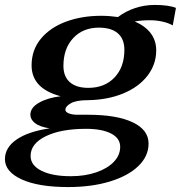

<svg xmlns="http://www.w3.org/2000/svg" viewBox="-37 -564 733 778"><path d="M572 -482Q535 -482 509 -477Q551 -459 573.5 -429.5Q596 -400 596 -360Q596 -303 560.5 -257Q525 -211 461.5 -185Q398 -159 317 -158Q272 -158 250 -145.5Q228 -133 228 -119Q228 -110 242 -104.5Q256 -99 277 -99H320Q436 -99 500.5 -68.5Q565 -38 565 18Q565 69 523.5 109Q482 149 408 171.5Q334 194 239 194Q119 194 51 163Q-17 132 -17 81Q-17 34 30 1.5Q77 -31 164 -44Q124 -50 105 -65Q86 -80 86 -99Q86 -128 121.5 -148Q157 -168 209 -174Q91 -205 91 -299Q91 -362 129 -407.5Q167 -453 231 -476.5Q295 -500 373 -500Q406 -500 441 -495Q471 -518 509.5 -531Q548 -544 590 -544Q646 -544 676 -532L663 -461Q646 -471 621 -476.5Q596 -482 572 -482ZM467 -362Q467 -406 440.5 -429Q414 -452 364 -452Q299 -452 259.5 -409.5Q220 -367 220 -297Q220 -254 246 -231Q272 -208 321 -208Q387 -208 427 -250Q467 -292 467 -362ZM87 68Q87 106 131 128Q175 150 250 150Q307 150 352.5 134.5Q398 119 424 92Q450 65 450 31Q450 -4 413 -23Q376 -42 312 -42Q210 -42 148.5 -12Q87 18 87 68Z"/></svg>

Font: Fahkwang SemiBold
Style: Italic
Weight: 600
Italic angle: -10°
Version: Version 1.000; ttfautohint (v1.6)